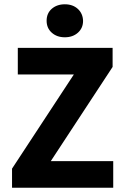

<svg xmlns="http://www.w3.org/2000/svg" viewBox="-20 -875 581 895"><path d="M63 -527.8V-651.9H504.9V-563L216.8 -124H507.8V0H36.1V-88.9L324.2 -527.8ZM220.7 -833.5Q245.1 -855 282.2 -855Q319.3 -855 342.8 -833.5Q366.2 -812 367.2 -777.8Q367.2 -744.1 343.3 -722.7Q319.3 -701.2 282.2 -701.2Q245.1 -701.2 221.2 -722.7Q197.3 -744.1 197.3 -778.3Q197.3 -812.5 220.7 -833.5Z"/></svg>

Font: SourceSansPro-Bold
Style: Bold
Weight: 700
Designer: Paul D. Hunt
Foundry: Adobe Systems Incorporated
Version: Version 1.050;PS Version 1.000;hotconv 1.0.70;makeotf.lib2.5